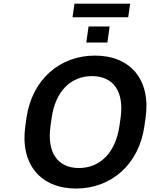

<svg xmlns="http://www.w3.org/2000/svg" viewBox="-20 -1039 835 1069"><path d="M403.3 10.7C598.6 10.7 753.9 -122.6 784.2 -337.9L790.5 -382.8C821.3 -596.7 704.6 -729.5 508.8 -729.5C313 -729.5 158.2 -596.2 127.4 -382.8L121.1 -337.9C90.3 -123.5 207.5 10.7 403.3 10.7ZM578.1 -802.2 590.3 -891.6H473.1L460.4 -802.2ZM693.8 -942.9 704.6 -1018.6H394.5L383.8 -942.9ZM419.4 -103.5C302.2 -103.5 240.2 -188 261.2 -337.9L267.6 -382.8C288.6 -532.2 375 -615.2 492.2 -615.2C609.9 -615.2 672.4 -531.2 651.4 -382.8L645 -337.9C623.5 -188.5 536.6 -103.5 419.4 -103.5Z"/></svg>

Font: Winston SemiBold
Style: Italic
Weight: 600
Italic angle: -8.13011°
Designer: Vernon Adams, Kim Jin-seong, David Berlow, Cristiano Sobral
Foundry: The Winston Project Authors
Version: Version 3.004